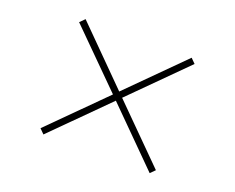

<svg xmlns="http://www.w3.org/2000/svg" viewBox="-103 -865 1206 985"><g transform="rotate(20 500.0 -372.0)"><path d="M790 -57 815 -82 525 -372 815 -662 790 -687 500 -397 211 -687 185 -661 475 -372 185 -82 210 -57 500 -347Z"/></g></svg>

Font: Harano Aji Gothic ExtraLight
Style: Regular
Weight: 250
Foundry: Masamichi Hosoda
Version: HaranoAjiGothic-ExtraLight version 20230610;ttx 4.39.4